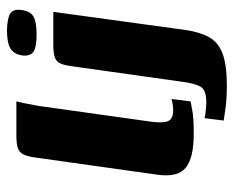

<svg xmlns="http://www.w3.org/2000/svg" viewBox="-80 -492 671 551"><g transform="rotate(-90 255.5 -216.5)"><path d="M147 4Q77 4 49 -19.5Q21 -43 30 -103L79 -451Q82 -473 88 -485Q94 -497 106.5 -501Q119 -505 142 -505H240Q239 -502 235 -483Q231 -464 227 -441L182 -120Q177 -84 183.5 -69.5Q190 -55 215 -55Q224 -55 234.5 -57Q245 -59 247 -60L240 -5Q233 -4 213 0Q193 4 147 4ZM284 99Q247 99 219.5 95Q192 91 185 90L192 35Q198 37 213.5 38.5Q229 40 238 40Q273 40 282.5 23Q292 6 297 -34L341 -346Q344 -368 349 -379Q354 -390 366 -394.5Q378 -399 401 -399H497L445 -20Q439 22 424 48.5Q409 75 376.5 87Q344 99 284 99ZM432 -447Q396 -447 382.5 -456Q369 -465 372 -489Q376 -513 392.5 -522.5Q409 -532 445 -532Q480 -531 493 -522Q506 -513 502 -489Q499 -465 483.5 -456Q468 -447 432 -447Z"/></g></svg>

Font: Genos
Style: Bold Italic
Weight: 700
Italic angle: -8°
Version: Version 1.010